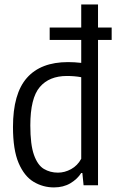

<svg xmlns="http://www.w3.org/2000/svg" viewBox="-20 -828 522 858"><path d="M221 9.5Q172 9.5 130.2 -15.5Q88.5 -40.5 63.2 -99.5Q38 -158.5 38 -260.5Q38 -409.5 100.2 -480Q162.5 -550.5 284 -550.5Q312 -550.5 343 -547V-649.5H202V-705H343V-808H418V-705H479V-649.5H418V0H353.5L348 -55H343Q326 -28 294.8 -9.2Q263.5 9.5 221 9.5ZM239 -56.5Q269 -56.5 297.8 -72.2Q326.5 -88 343 -118.5V-483Q313 -488.5 279 -488.5Q200 -488.5 157.8 -439Q115.5 -389.5 115.5 -267.5Q115.5 -181.5 131.8 -135.8Q148 -90 176 -73.2Q204 -56.5 239 -56.5Z"/></svg>

Font: Encode Sans Condensed Condensed
Style: Regular
Weight: 400
Width: 3
Designer: Multiple Designers
Foundry: Impallari Type
Version: Version 3.000; ttfautohint (v1.8.3) -l 8 -r 50 -G 200 -x 14 